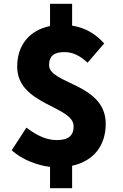

<svg xmlns="http://www.w3.org/2000/svg" viewBox="-20 -872 649 1017"><path d="M245 125H362V6C481 -20 540 -106 540 -216C540 -431 240 -426 240 -527C240 -577 268 -596 321 -596C367 -596 403 -577 444 -540L532 -642C488 -690 435 -725 362 -736V-852H245V-734C136 -712 71 -633 71 -519C71 -315 370 -312 370 -203C370 -154 343 -130 281 -130C229 -130 179 -151 120 -196L42 -76C97 -26 178 4 245 12Z"/></svg>

Font: Source Han Sans HK Heavy
Style: Regular
Weight: 900
Designer: Ryoko NISHIZUKA 西塚涼子 (kana, bopomofo & ideographs); Paul D. Hunt (Latin, Greek & Cyrillic); Sandoll Communications 산돌커뮤니
Foundry: Adobe
Version: Version 2.000;hotconv 1.0.107;makeotfexe 2.5.65593